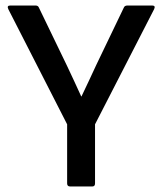

<svg xmlns="http://www.w3.org/2000/svg" viewBox="-20 -675 588 695"><path d="M234 0Q223 0 223 -11V-225L10 -642Q4 -655 17 -655H109Q118 -655 121 -647L222 -438Q235 -410 248.5 -381.5Q262 -353 274 -326H275Q289 -355 302 -383Q315 -411 329 -441L428 -647Q431 -655 441 -655H531Q544 -655 538 -642L324 -225V-11Q324 0 314 0Z"/></svg>

Font: Sofia Sans SemiBold
Style: Regular
Weight: 600
Designer: Botio Nikoltchev, Ani Petrova
Foundry: lettersoup
Version: Version 4.101; ttfautohint (v1.8.4.7-5d5b)